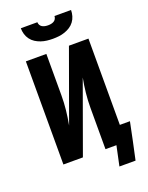

<svg xmlns="http://www.w3.org/2000/svg" viewBox="-195 -1050 990 1286"><g transform="rotate(-20 300.0 -407.0)"><path d="M300 -815Q279 -815 257.5 -817.5Q236 -820 215.5 -827Q195 -834 177 -845.5Q159 -857 146 -874.5Q133 -892 127 -913Q121 -934 121 -955H239Q239 -944 244.5 -934.5Q250 -925 259 -920Q268 -915 278.5 -913Q289 -911 300 -911Q311 -911 321.5 -913Q332 -915 341 -920Q350 -925 355.5 -934.5Q361 -944 361 -955H479Q479 -934 473 -913Q467 -892 454 -874.5Q441 -857 423 -845.5Q405 -834 384.5 -827Q364 -820 342.5 -817.5Q321 -815 300 -815ZM425 141 455 0H377V-294Q377 -347 382.5 -399Q388 -451 398 -503L216 0H77V-735H223V-441Q223 -388 217.5 -336Q212 -284 202 -232L384 -735H523V-120H595L568 11L540 141Z"/></g></svg>

Font: Iosevka Curly Heavy Extended
Style: Regular
Weight: 900
Width: 7
Monospace: yes
Designer: Belleve Invis
Foundry: Belleve Invis
Version: Version 11.1.0; ttfautohint (v1.8.3)